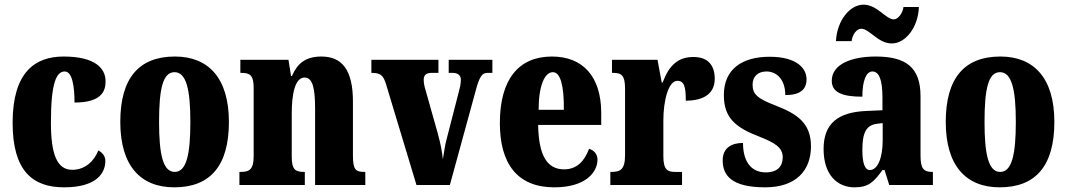

<svg xmlns="http://www.w3.org/2000/svg" viewBox="-20 -792 4568 822"><path d="M254 10C396 10 431 -53 431 -103C431 -124 418 -139 401 -148C382 -100 343 -65 289 -65C223 -65 198 -134 198 -267C198 -436 221 -486 257 -486C289 -486 299 -424 299 -353C415 -353 432 -402 432 -444C432 -499 388 -550 252 -550C130 -550 34 -483 34 -266C34 -59 121 10 254 10Z M726 10C880 10 960 -82 960 -270C960 -458 872 -550 729 -550C575 -550 495 -458 495 -270C495 -82 582 10 726 10ZM728 -56C678 -56 661 -130 661 -270C661 -411 677 -483 727 -483C777 -483 795 -411 795 -270C795 -130 778 -56 728 -56Z M1005 0H1285V-56H1282C1245 -56 1229 -65 1229 -121V-306C1229 -386 1242 -460 1284 -460C1320 -460 1329 -410 1329 -325V0H1544V-56H1540C1503 -56 1491 -65 1491 -126V-357C1491 -492 1445 -550 1356 -550C1283 -550 1251 -515 1230 -467H1226L1215 -536H1009V-480H1013C1049 -480 1066 -471 1066 -416V-124C1066 -65 1047 -56 1009 -56H1005Z M1632 -434 1763 0H1906L2018 -409C2033 -465 2045 -480 2066 -480H2088V-536H1901V-480H1918C1943 -480 1953 -467 1953 -451C1953 -431 1949 -417 1943 -394L1892 -196C1884 -167 1881 -136 1876 -110C1873 -142 1866 -177 1855 -218L1802 -406C1798 -419 1794 -434 1794 -450C1794 -469 1803 -480 1828 -480H1857V-536H1570V-480C1608 -480 1620 -471 1632 -434Z M2353 10C2487 10 2538 -54 2538 -109C2538 -133 2522 -149 2502 -155C2483 -105 2452 -67 2395 -67C2323 -67 2286 -125 2284 -257H2554V-308C2554 -466 2474 -550 2343 -550C2201 -550 2120 -453 2120 -265C2120 -91 2195 10 2353 10ZM2394 -322H2286C2286 -426 2312 -483 2347 -483C2380 -483 2395 -423 2394 -322Z M2593 0H2900V-56H2870C2839 -56 2820 -64 2820 -123V-277C2820 -359 2841 -446 2880 -446C2911 -446 2916 -416 2916 -361C2990 -361 3040 -389 3040 -455C3040 -509 3014 -548 2949 -548C2884 -548 2845 -514 2817 -439H2813L2795 -536H2600V-480H2604C2640 -480 2656 -471 2656 -412V-128C2656 -65 2635 -56 2597 -56H2593Z M3256 10C3386 10 3452 -60 3452 -166C3452 -266 3391 -305 3301 -340C3223 -370 3202 -388 3202 -430C3202 -466 3227 -486 3261 -486C3306 -486 3342 -451 3342 -385C3405 -385 3433 -408 3433 -453C3433 -501 3389 -549 3275 -549C3157 -549 3079 -496 3079 -385C3079 -287 3129 -246 3231 -207C3299 -180 3331 -160 3331 -119C3331 -83 3312 -54 3258 -54C3202 -54 3161 -93 3161 -180C3113 -180 3074 -160 3074 -105C3074 -39 3115 10 3256 10Z M3798 -606C3857 -606 3911 -675 3914 -762H3848C3845 -735 3824 -709 3807 -709C3772 -709 3736 -772 3677 -772C3617 -772 3563 -702 3559 -616H3626C3629 -643 3647 -669 3667 -669C3703 -669 3738 -606 3798 -606ZM3638 10C3697 10 3720 -11 3758 -64H3767L3787 0H3974V-56H3971C3933 -56 3921 -72 3921 -126V-380C3921 -505 3857 -550 3729 -550C3627 -550 3541 -518 3541 -446C3541 -398 3583 -378 3672 -378C3672 -448 3689 -486 3715 -486C3744 -486 3758 -449 3758 -374V-320L3690 -317C3567 -312 3506 -263 3506 -154C3506 -42 3566 10 3638 10ZM3704 -64C3682 -64 3672 -95 3672 -150C3672 -221 3687 -256 3734 -262L3759 -265V-191C3759 -115 3737 -64 3704 -64Z M4260 10C4414 10 4494 -82 4494 -270C4494 -458 4406 -550 4263 -550C4109 -550 4029 -458 4029 -270C4029 -82 4116 10 4260 10ZM4262 -56C4212 -56 4195 -130 4195 -270C4195 -411 4211 -483 4261 -483C4311 -483 4329 -411 4329 -270C4329 -130 4312 -56 4262 -56Z"/></svg>

Font: Noto Serif Georgian ExtraCondensed Black
Style: Regular
Weight: 900
Width: 2
Designer: Monotype Design Team, Akaki Razmadze
Foundry: Google LLC
Version: Version 2.003